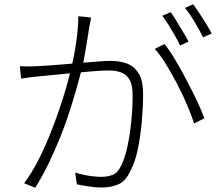

<svg xmlns="http://www.w3.org/2000/svg" viewBox="-20 -855 1040 899"><path d="M406 -773Q405 -763 403 -751.5Q401 -740 398 -728Q396 -713 390.5 -680Q385 -647 378.5 -608.5Q372 -570 364 -535Q353 -493 338.5 -441.5Q324 -390 305.5 -332.5Q287 -275 263 -215Q239 -155 210 -94.5Q181 -34 145 24L93 3Q126 -41 155.5 -97.5Q185 -154 210 -215.5Q235 -277 255.5 -336.5Q276 -396 290.5 -447Q305 -498 313 -535Q327 -590 336.5 -655.5Q346 -721 347 -779ZM750 -649Q774 -620 800.5 -575Q827 -530 853.5 -480Q880 -430 902 -383Q924 -336 937 -301L889 -277Q877 -314 857 -361.5Q837 -409 811 -459Q785 -509 758 -553Q731 -597 705 -626ZM73 -545Q94 -544 112.5 -544Q131 -544 152 -545Q174 -546 209.5 -548.5Q245 -551 286.5 -554.5Q328 -558 369.5 -561.5Q411 -565 445.5 -567.5Q480 -570 498 -570Q539 -570 573 -558Q607 -546 628.5 -512.5Q650 -479 650 -414Q650 -354 644 -286.5Q638 -219 625.5 -157.5Q613 -96 591 -56Q569 -7 534.5 8Q500 23 456 23Q428 23 395.5 18Q363 13 340 8L332 -47Q354 -40 376.5 -35.5Q399 -31 419.5 -29Q440 -27 454 -27Q484 -27 508 -36.5Q532 -46 549 -83Q567 -121 578 -175Q589 -229 595 -289.5Q601 -350 601 -407Q601 -457 586.5 -482Q572 -507 547 -516Q522 -525 489 -525Q462 -525 417 -521.5Q372 -518 320.5 -513Q269 -508 225 -503.5Q181 -499 157 -497Q142 -496 119.5 -493Q97 -490 79 -487ZM779 -798Q792 -781 806.5 -756.5Q821 -732 836.5 -706.5Q852 -681 863 -660L823 -642Q814 -662 799.5 -687.5Q785 -713 769.5 -738Q754 -763 740 -781ZM884 -835Q898 -817 914 -792.5Q930 -768 945.5 -743Q961 -718 971 -698L931 -680Q914 -714 891.5 -752Q869 -790 846 -818Z"/></svg>

Font: Noto Sans JP Thin Light
Style: Regular
Weight: 300
Version: Version 2.004-H2;hotconv 1.0.118;makeotfexe 2.5.65603